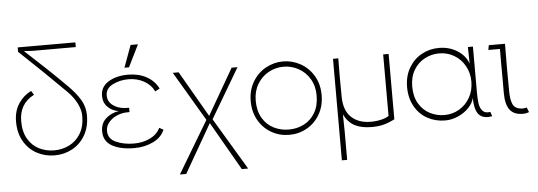

<svg xmlns="http://www.w3.org/2000/svg" viewBox="-56 -907 3643 1300"><g transform="rotate(-5 1765.0 -256.5)"><path d="M99 -733H491V-701H202L128 -705L133 -710Q200 -649 275.5 -577.5Q351 -506 415 -442Q467 -390 496.5 -341.5Q526 -293 526 -233Q526 -155 493 -98.5Q460 -42 405 -12.5Q350 17 285 17Q220 17 165 -12.5Q110 -42 77 -98.5Q44 -155 44 -233Q44 -305 78.5 -356.5Q113 -408 164 -431L181 -404Q79 -352 79 -233Q79 -160 108 -111.5Q137 -63 184 -40Q231 -17 285 -17Q340 -17 387.5 -40.5Q435 -64 464.5 -112.5Q494 -161 494 -233Q494 -273 472 -317.5Q450 -362 409 -403Q270 -542 99 -703Z M827 15Q734 15 676.5 -17Q619 -49 619 -117Q619 -171 655 -203.5Q691 -236 743 -244Q699 -250 669 -280Q639 -310 639 -356Q639 -417 692.5 -450.5Q746 -484 827 -484Q898 -484 952 -454.5Q1006 -425 1032 -372L1001 -355Q978 -402 931 -427.5Q884 -453 827 -453Q768 -453 719.5 -428.5Q671 -404 671 -356Q671 -315 704.5 -289.5Q738 -264 787 -261Q798 -260 815 -260V-231Q798 -231 787 -230Q756 -228 724.5 -213.5Q693 -199 672.5 -173.5Q652 -148 652 -118Q652 -63 705.5 -39.5Q759 -16 827 -16Q888 -16 936.5 -39.5Q985 -63 1006 -107L1034 -92Q1012 -40 954.5 -12.5Q897 15 827 15ZM912 -683 838 -533H807L862 -683Z M1329 -133 1130 -470H1170L1350 -158L1530 -470H1570L1371 -133L1582 220H1539L1350 -109L1161 220H1118Z M1673 -233Q1673 -163 1701.5 -115Q1730 -67 1777 -43Q1824 -19 1880 -19Q1936 -19 1983 -43Q2030 -67 2058.5 -115Q2087 -163 2087 -233Q2087 -297 2058 -345.5Q2029 -394 1981.5 -420Q1934 -446 1880 -446Q1826 -446 1778.5 -420Q1731 -394 1702 -345.5Q1673 -297 1673 -233ZM1639 -233Q1639 -307 1673 -364Q1707 -421 1762.5 -451.5Q1818 -482 1880 -482Q1942 -482 1997.5 -451.5Q2053 -421 2087 -364Q2121 -307 2121 -233Q2121 -159 2088.5 -102.5Q2056 -46 2001 -14.5Q1946 17 1880 17Q1814 17 1759 -14.5Q1704 -46 1671.5 -102.5Q1639 -159 1639 -233Z M2597 -470V-26Q2554 -4 2519.5 4.5Q2485 13 2440 13Q2371 13 2325.5 -10.5Q2280 -34 2253 -89L2255 24V220H2219V-470H2255Q2253 -340 2255 -210Q2256 -115 2305.5 -69Q2355 -23 2437 -23Q2475 -23 2508.5 -31Q2542 -39 2560 -52V-470Z M3139 -235Q3139 -294 3112 -342Q3085 -390 3039 -417Q2993 -444 2938 -444Q2886 -444 2840 -420Q2794 -396 2765.5 -349Q2737 -302 2737 -235Q2737 -167 2765.5 -119.5Q2794 -72 2840 -48.5Q2886 -25 2938 -25Q2993 -25 3039 -52Q3085 -79 3112 -127Q3139 -175 3139 -235ZM2940 -481Q3009 -481 3064 -446.5Q3119 -412 3138 -356L3136 -458V-470H3170V-161Q3170 -113 3174.5 -82Q3179 -51 3196.5 -32Q3214 -13 3249 -19L3259 11Q3252 12 3245 13Q3238 14 3231 14Q3181 14 3160 -21Q3139 -56 3139 -124Q3131 -89 3101 -57.5Q3071 -26 3028 -7Q2985 12 2940 12Q2874 12 2819.5 -18Q2765 -48 2733.5 -104.5Q2702 -161 2702 -235Q2702 -309 2734.5 -365Q2767 -421 2821 -451Q2875 -481 2940 -481Z M3351 -138V-264Q3351 -310 3350.5 -352.5Q3350 -395 3351 -438H3272L3278 -470H3388Q3386 -283 3388 -149Q3388 -90 3402.5 -58.5Q3417 -27 3462 -23Q3477 -22 3497 -27L3510 5Q3490 13 3468 13Q3407 13 3379 -24Q3351 -61 3351 -138Z"/></g></svg>

Font: Kreadon
Style: Regular
Weight: 400
Designer: kohakuno
Foundry: StudioGnu
Version: Version 1.000;Glyphs 3.1.2 (3151)